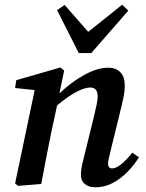

<svg xmlns="http://www.w3.org/2000/svg" viewBox="-20 -780 617 814"><path d="M57 8 44 -2 127 -398 44 -407 49 -440 236 -494 252 -481 232 -384Q282 -432 337.5 -462.5Q393 -493 439 -493Q471 -493 490 -474Q509 -455 509 -417Q509 -395 504.5 -372Q500 -349 494 -325L448 -137Q444 -119 441 -107Q438 -95 438 -87Q438 -66 455 -66Q488 -66 541 -133L569 -113Q550 -82 521.5 -52.5Q493 -23 458.5 -4.5Q424 14 385 14Q356 14 339.5 0Q323 -14 323 -39Q323 -59 327.5 -79Q332 -99 339 -126L379 -289Q385 -314 389.5 -335.5Q394 -357 394 -370Q394 -392 385.5 -400.5Q377 -409 363 -409Q339 -409 303 -390Q267 -371 222 -333L196 -212Q185 -159 175 -106.5Q165 -54 155 0ZM254 -759 354 -645 498 -760 524 -735 367 -555H314L222 -737Z"/></svg>

Font: Source Serif 4 Semibold
Style: Italic
Weight: 600
Italic angle: -12°
Designer: Frank Grießhammer
Foundry: Adobe
Version: Version 4.005;hotconv 1.1.0;makeotfexe 2.6.0